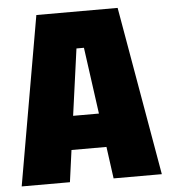

<svg xmlns="http://www.w3.org/2000/svg" viewBox="-51 -746 697 793"><g transform="rotate(-5 297.5 -350.0)"><path d="M7 0 129 -700H466L588 0H388L370 -132H225L207 0ZM244 -272H351L313 -548H282Z"/></g></svg>

Font: Tektur SemiCondensed ExtraBold
Style: Regular
Weight: 800
Width: 4
Designer: Adam Jagosz
Foundry: Adam Jagosz
Version: Version 1.005;gftools[0.9.30]